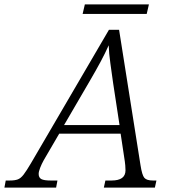

<svg xmlns="http://www.w3.org/2000/svg" viewBox="-78 -849 775 869"><path d="M-58 0 -52 -32H-34Q-11 -32 2.5 -37Q16 -42 29 -59Q42 -76 62 -110L415 -714H461L558 -101Q565 -56 575.5 -44Q586 -32 614 -32H630L623 0H392L399 -32H427Q490 -32 490 -78Q490 -88 489 -100Q488 -112 487 -118L468 -244H190L120 -124Q110 -106 103.5 -89Q97 -72 97 -62Q97 -45 109 -38.5Q121 -32 151 -32H182L176 0ZM328 -482 212 -283H463L434 -473Q428 -517 421.5 -562.5Q415 -608 414 -644Q398 -608 377 -569Q356 -530 328 -482ZM296 -786 306 -829H596L586 -786Z"/></svg>

Font: Noto Serif Light
Style: Italic
Weight: 300
Italic angle: -12°
Designer: Monotype Design Team
Foundry: Monotype Imaging Inc.
Version: Version 2.013